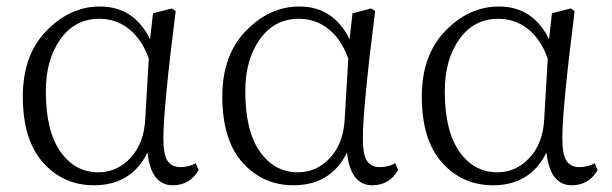

<svg xmlns="http://www.w3.org/2000/svg" viewBox="-20 -545 1845 579"><path d="M418 -185.5 428.7 -368.2Q408.2 -425.8 369.6 -457Q331.1 -488.3 279.3 -488.3Q206.1 -488.3 162.1 -426.8Q118.2 -365.2 118.2 -269.5Q118.2 -150.4 162.1 -87.9Q206.1 -25.4 276.4 -25.4Q333 -25.4 373.5 -68.8Q414.1 -112.3 418 -185.5ZM570.3 -52.7 579.1 -32.2Q552.7 13.7 501 13.7Q435.5 13.7 424.8 -85Q376 13.7 263.7 13.7Q170.9 13.7 109.9 -54.7Q48.8 -123 48.8 -253.9Q48.8 -378.9 120.1 -452.1Q191.4 -525.4 281.2 -525.4Q383.8 -525.4 432.6 -426.8L441.4 -504.9L498 -519.5L509.8 -511.7Q472.7 -218.8 472.7 -127.9Q472.7 -78.1 485.4 -59.6Q498 -41 524.4 -41Q548.8 -41 570.3 -52.7Z M1019.5 -185.5 1030.3 -368.2Q1009.8 -425.8 971.2 -457Q932.6 -488.3 880.9 -488.3Q807.6 -488.3 763.7 -426.8Q719.7 -365.2 719.7 -269.5Q719.7 -150.4 763.7 -87.9Q807.6 -25.4 877.9 -25.4Q934.6 -25.4 975.1 -68.8Q1015.6 -112.3 1019.5 -185.5ZM1171.9 -52.7 1180.7 -32.2Q1154.3 13.7 1102.5 13.7Q1037.1 13.7 1026.4 -85Q977.5 13.7 865.2 13.7Q772.5 13.7 711.4 -54.7Q650.4 -123 650.4 -253.9Q650.4 -378.9 721.7 -452.1Q793 -525.4 882.8 -525.4Q985.4 -525.4 1034.2 -426.8L1043 -504.9L1099.6 -519.5L1111.3 -511.7Q1074.2 -218.8 1074.2 -127.9Q1074.2 -78.1 1086.9 -59.6Q1099.6 -41 1126 -41Q1150.4 -41 1171.9 -52.7Z M1621.1 -185.5 1631.8 -368.2Q1611.3 -425.8 1572.8 -457Q1534.2 -488.3 1482.4 -488.3Q1409.2 -488.3 1365.2 -426.8Q1321.3 -365.2 1321.3 -269.5Q1321.3 -150.4 1365.2 -87.9Q1409.2 -25.4 1479.5 -25.4Q1536.1 -25.4 1576.7 -68.8Q1617.2 -112.3 1621.1 -185.5ZM1773.4 -52.7 1782.2 -32.2Q1755.9 13.7 1704.1 13.7Q1638.7 13.7 1627.9 -85Q1579.1 13.7 1466.8 13.7Q1374 13.7 1313 -54.7Q1252 -123 1252 -253.9Q1252 -378.9 1323.2 -452.1Q1394.5 -525.4 1484.4 -525.4Q1586.9 -525.4 1635.7 -426.8L1644.5 -504.9L1701.2 -519.5L1712.9 -511.7Q1675.8 -218.8 1675.8 -127.9Q1675.8 -78.1 1688.5 -59.6Q1701.2 -41 1727.5 -41Q1752 -41 1773.4 -52.7Z"/></svg>

Font: Bpmf Zihi Serif Light
Style: Light
Weight: 300
Foundry: But Ko
Version: Version 1.320